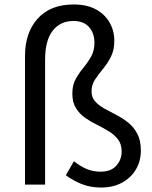

<svg xmlns="http://www.w3.org/2000/svg" viewBox="-20 -827 682 860"><path d="M432 13Q386 13 347.5 -2Q309 -17 275 -42L311 -105Q341 -81 369.5 -69.5Q398 -58 430 -58Q477 -58 501 -85Q525 -112 525 -148Q525 -181 509 -202Q493 -223 468 -238.5Q443 -254 414.5 -268Q386 -282 361 -299.5Q336 -317 320 -343Q304 -369 304 -408Q304 -446 319 -473Q334 -500 353.5 -523.5Q373 -547 388 -573.5Q403 -600 403 -635Q403 -678 379 -705.5Q355 -733 309 -733Q250 -733 216 -689.5Q182 -646 182 -559V0H92V-576Q92 -681 149 -744Q206 -807 310 -807Q369 -807 409.5 -785Q450 -763 471 -726Q492 -689 492 -644Q492 -602 476.5 -572Q461 -542 441 -518Q421 -494 405.5 -470.5Q390 -447 390 -418Q390 -391 406 -373Q422 -355 447 -341Q472 -327 500.5 -312.5Q529 -298 554 -278Q579 -258 595 -228Q611 -198 611 -152Q611 -106 589 -68.5Q567 -31 527 -9Q487 13 432 13Z"/></svg>

Font: Chiron Sans HK TT
Style: Regular
Weight: 400
Designer: Ryoko NISHIZUKA 西塚涼子 (kana, bopomofo & ideographs); Paul D. Hunt (Latin, Greek & Cyrillic); Sandoll Communications 산돌커뮤니
Foundry: Adobe
Version: Version 2.022;hotconv 1.0.109;makeotfexe 2.5.65596